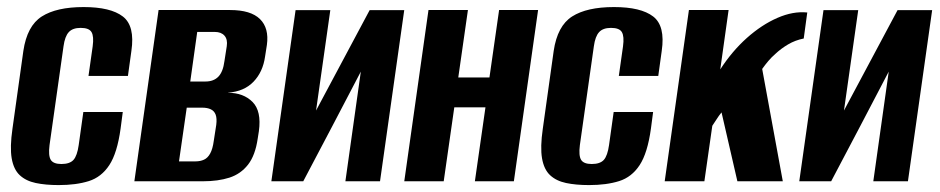

<svg xmlns="http://www.w3.org/2000/svg" viewBox="-20 -524 2717 555"><path d="M149.7 11Q111.6 11 83.3 5Q55 -1 37.2 -17.5Q19.4 -34 13.8 -66.4Q8.3 -98.7 16 -151.7L47.5 -376.8Q58.2 -449.2 100.8 -476.4Q143.5 -503.6 221.7 -503.6Q299.6 -503.6 335 -476.4Q370.5 -449.2 359.8 -376.8L349.8 -304.5H235.8L247.9 -390.1Q251.8 -418.9 244.6 -431.1Q237.5 -443.4 213.2 -443.4Q190 -443.4 178.8 -431.1Q167.5 -418.9 163.6 -390.1L123.2 -104.7Q119.3 -74 126.8 -61.9Q134.3 -49.9 157.5 -49.9Q181.7 -49.9 192.5 -61.9Q203.2 -74 207.5 -104.7L220.9 -200.3H334.9L328.6 -152.4Q318.9 -81.6 296 -46.8Q273.2 -12 236.7 -0.5Q200.1 11 149.7 11Z M368.4 0 438.4 -495H645.3Q704.9 -495 731.5 -468.9Q758.1 -442.8 751.5 -394.3L746.2 -360.4Q739.9 -315.9 712.8 -287.8Q685.8 -259.6 639.4 -256.2V-255.8Q683.6 -255.8 710 -229.3Q736.3 -202.7 728.3 -144.7L725 -123.7Q718 -75.1 697 -48.1Q675.9 -21.1 643.2 -10.5Q610.4 0 566.3 0ZM497.4 -57.5H544.8Q559.1 -57.5 569.8 -62.5Q580.5 -67.4 587.6 -80.4Q594.8 -93.3 598 -117.2L605.1 -163.1Q607.4 -181.7 603.4 -192.5Q599.4 -203.3 589.4 -208Q579.4 -212.8 564.4 -212.8H519.8ZM530 -288.4H574.2Q597.5 -288.4 611.2 -302.4Q624.8 -316.4 628.8 -347.5L635.5 -390.5Q638.4 -410.1 628.9 -420.9Q619.4 -431.7 600.7 -431.7H550.1Z M764.4 0 834.4 -494.7H934.8L893.6 -204.5L1048.5 -494.7H1148.5L1078.5 0H978.4L1023 -317Q981.2 -237.5 940.1 -158.5Q899 -79.6 856.6 0Z M1148.6 0 1218.6 -495H1332.6L1304.7 -300H1394.8L1422.7 -495H1535.4L1465.4 0H1352.7L1383.3 -213.8H1293.2L1262.6 0Z M1682.7 11Q1644.6 11 1616.3 5Q1588 -1 1570.2 -17.5Q1552.4 -34 1546.8 -66.4Q1541.3 -98.7 1549 -151.7L1580.5 -376.8Q1591.2 -449.2 1633.8 -476.4Q1676.5 -503.6 1754.7 -503.6Q1832.6 -503.6 1868 -476.4Q1903.5 -449.2 1892.8 -376.8L1882.8 -304.5H1768.8L1780.9 -390.1Q1784.8 -418.9 1777.6 -431.1Q1770.5 -443.4 1746.2 -443.4Q1723 -443.4 1711.8 -431.1Q1700.5 -418.9 1696.6 -390.1L1656.2 -104.7Q1652.3 -74 1659.8 -61.9Q1667.3 -49.9 1690.5 -49.9Q1714.7 -49.9 1725.5 -61.9Q1736.2 -74 1740.5 -104.7L1753.9 -200.3H1867.9L1861.6 -152.4Q1851.9 -81.6 1829 -46.8Q1806.2 -12 1769.7 -0.5Q1733.1 11 1682.7 11Z M1901.4 0 1971.4 -495H2086.1L2062 -323.4Q2095.9 -375.8 2138.8 -414.2Q2181.8 -452.5 2227.2 -472.3Q2272.5 -492.1 2313.5 -487.9L2303.3 -412.7Q2278.7 -407.8 2258 -395.6Q2237.4 -383.4 2220.9 -367.9Q2210 -358.4 2200.9 -347.6Q2191.7 -336.8 2183.2 -324.7L2242.8 0H2111.5L2065.7 -199.1Q2057.9 -189.7 2050.9 -178.5Q2043.9 -167.3 2039 -160.4L2016.1 0Z M2290.4 0 2360.4 -494.7H2460.8L2419.6 -204.5L2574.5 -494.7H2674.5L2604.5 0H2504.4L2549 -317Q2507.2 -237.5 2466.1 -158.5Q2425 -79.6 2382.6 0Z"/></svg>

Font: Alumni Sans Thin
Style: Italic
Weight: 100
Italic angle: -8°
Designer: Robert E. Leuschke
Foundry: Robert E. Leuschke
Version: Version 1.016